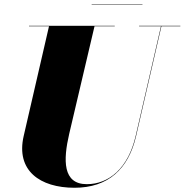

<svg xmlns="http://www.w3.org/2000/svg" viewBox="-20 -872 872 907"><path d="M413 -852V-850H653V-852ZM117 -750V-748H211.5L92 -230C54 -66 169 15 332 15C490 15 587 -73 623 -230L742.5 -748H832V-750H637V-748H740.5L621 -230C585.5 -76.5 494 -2 390 -2C276 -2 278 -115 307 -240L426.5 -748H522V-750Z"/></svg>

Font: Bodoni* 96pt Fatface
Style: Italic
Weight: 900
Italic angle: -13°
Version: Version 2.3